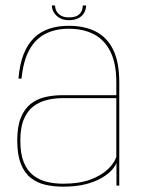

<svg xmlns="http://www.w3.org/2000/svg" viewBox="-20 -694 533 718"><path d="M215.5 4Q265 4 300.8 -5.2Q336.5 -14.5 360.5 -28.8Q384.5 -43 398 -58Q411.5 -73 415.5 -85V0H426V-387Q426 -462 403.2 -508.2Q380.5 -554.5 338.2 -576Q296 -597.5 237 -597.5Q196.5 -597.5 163.8 -586.5Q131 -575.5 107 -552Q83 -528.5 68.2 -491Q53.5 -453.5 49 -400H60.5Q67 -466 89.5 -507Q112 -548 149.2 -567.2Q186.5 -586.5 237 -586.5Q292 -586.5 331.8 -565.5Q371.5 -544.5 393.2 -500.2Q415 -456 415 -386V-338H212.5Q178.5 -338 148 -330.8Q117.5 -323.5 94.2 -305Q71 -286.5 57.8 -253.5Q44.5 -220.5 44.5 -168.5Q44.5 -115.5 57.8 -81.8Q71 -48 94.5 -29.2Q118 -10.5 149 -3.2Q180 4 215.5 4ZM216 -7Q184 -7 155.2 -14Q126.5 -21 104 -38.5Q81.5 -56 68.8 -87.5Q56 -119 56 -168.5Q56 -217 69.2 -248.2Q82.5 -279.5 105 -296.5Q127.5 -313.5 155.8 -320.2Q184 -327 214 -327H415V-107Q407.5 -84.5 383.5 -61.2Q359.5 -38 318 -22.5Q276.5 -7 216 -7ZM237.5 -618.5Q260 -618.5 274.2 -626.5Q288.5 -634.5 295.2 -647Q302 -659.5 302 -673.5H289.5Q289.5 -662.5 285 -652.2Q280.5 -642 269.2 -635.5Q258 -629 237.5 -629Q219 -629 207.8 -635.8Q196.5 -642.5 191.2 -652.5Q186 -662.5 186 -673.5H174Q174 -659.5 181.8 -647Q189.5 -634.5 203.5 -626.5Q217.5 -618.5 237.5 -618.5Z"/></svg>

Font: Anybody Thin
Style: Regular
Weight: 100
Designer: Tyler Finck
Foundry: Etcetera Type Company
Version: Version 1.114;gftools[0.9.25]